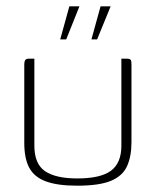

<svg xmlns="http://www.w3.org/2000/svg" viewBox="-20 -585 494 609"><path d="M89 -399V-123Q89 -65 123 -42Q157 -19 225 -19Q299 -19 332 -43.5Q365 -68 365 -123V-399Q366 -399 368 -399Q370 -399 372.5 -399Q375 -399 377 -399Q379 -399 380 -399Q388 -399 391.5 -397.5Q395 -396 396 -392Q397 -388 397 -379V-134Q397 -89 383 -58Q369 -27 332 -11.5Q295 4 225 4Q163 4 126 -9.5Q89 -23 73 -52.5Q57 -82 57 -132V-379Q57 -391 60.5 -395Q64 -399 73 -399Q77 -399 81 -399Q85 -399 89 -399ZM270 -460 299 -565H331L288 -460ZM171 -460 200 -565H232L190 -460Z"/></svg>

Font: Genos ExtraLight
Style: Regular
Weight: 250
Designer: Robert E. Leuschke
Foundry: Robert E. Leuschke
Version: Version 1.010